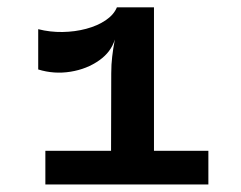

<svg xmlns="http://www.w3.org/2000/svg" viewBox="-20 -918 640 510"><path d="M100.5 -428V-517.5H275L275.5 -723.5Q275.5 -747 278 -767.5Q280 -786 285 -813Q275 -780 244 -758Q211 -734.5 167.2 -727.5Q123.5 -720.5 81.5 -733.5V-840.5Q113 -832.5 146 -833Q179 -833.5 209 -841.5Q239 -849.5 260.8 -864.2Q282.5 -879 290.5 -898.5H389V-517.5H533.5V-428Z"/></svg>

Font: Spline Sans Mono SemiBold
Style: Regular
Weight: 600
Monospace: yes
Version: Version 1.004